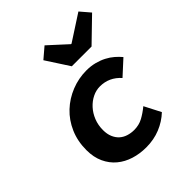

<svg xmlns="http://www.w3.org/2000/svg" viewBox="-213 -890 1031 1031"><g transform="rotate(-45 302.0 -375.0)"><path d="M298 12Q249 12 206 -1.5Q163 -15 130.5 -42Q98 -69 79 -110Q60 -151 60 -205Q60 -273 84.5 -329Q109 -385 151 -424.5Q193 -464 248 -486Q303 -508 363 -508Q396 -508 425 -500.5Q454 -493 478 -480.5Q502 -468 521 -451.5Q540 -435 554 -418L471 -342Q423 -396 353 -396Q324 -396 296.5 -382.5Q269 -369 247 -345Q225 -321 212 -288.5Q199 -256 199 -218Q199 -188 208.5 -165.5Q218 -143 234 -128.5Q250 -114 272 -107Q294 -100 318 -100Q355 -100 384.5 -116Q414 -132 443 -156L491 -63Q454 -28 405 -8Q356 12 298 12ZM323 -579 238 -710 299 -762 404 -666H408L556 -762L604 -706L473 -579Z"/></g></svg>

Font: Source Code Pro
Style: Bold Italic
Weight: 700
Italic angle: -11°
Monospace: yes
Designer: Paul D. Hunt, Teo Tuominen
Foundry: Adobe Systems Incorporated
Version: Version 1.050;PS 1.000;hotconv 16.6.51;makeotf.lib2.5.65220